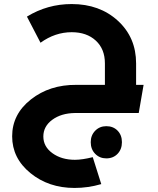

<svg xmlns="http://www.w3.org/2000/svg" viewBox="-20 -558 779 948"><path d="M652 -139H689L665 0H350Q282 1 238 33.5Q194 66 194 116Q194 166 239 198.5Q284 231 350 231Q386 231 438 218L480 351Q415 370 348 370Q220 370 130 296.5Q40 223 40 115Q40 6 132.5 -67Q225 -140 357 -139H498V-245Q498 -316 453 -357.5Q408 -399 334 -399Q252 -399 180 -347L113 -476Q214 -538 334 -538Q472 -538 562 -455.5Q652 -373 652 -245ZM505 65Q539 65 560.5 87Q582 109 582 144Q582 179 560.5 201.5Q539 224 505 224Q472 224 450 201.5Q428 179 428 144Q428 110 450 87.5Q472 65 505 65Z"/></svg>

Font: Montserrat-Arabic SemiBold
Style: Regular
Weight: 600
Designer: Mohamed Gaber
Foundry: Kief Type Foundry
Version: Version 5.008;PS 005.008;hotconv 1.0.88;makeotf.lib2.5.64775